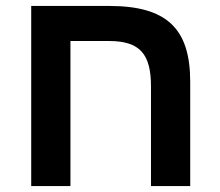

<svg xmlns="http://www.w3.org/2000/svg" viewBox="-20 -626 740 646"><path d="M488 -335V0H620V-351C620 -531 540 -606 347 -606H85V0H217V-488H347C451 -488 488 -444 488 -335Z"/></svg>

Font: Noto Sans Hebrew Droid
Style: Bold
Weight: 700
Designer: Monotype Design Team
Foundry: Monotype Imaging Inc.
Version: Version 1.100